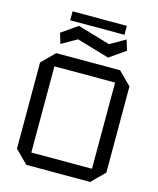

<svg xmlns="http://www.w3.org/2000/svg" viewBox="-138 -1066 957 1162"><g transform="rotate(15 340.0 -485.0)"><path d="M60 -80V-620L140 -700H540L620 -620V-80L540 0H140ZM150 -620V-80H530V-620ZM150 -760 130 -825 230 -895 434 -835 530 -890 550 -825 450 -755 246 -815ZM170 -914V-970H510V-914Z"/></g></svg>

Font: Tektur
Style: Regular
Weight: 400
Designer: Adam Jagosz
Foundry: Adam Jagosz
Version: Version 1.005;gftools[0.9.30]